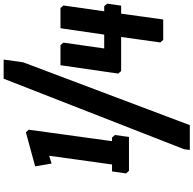

<svg xmlns="http://www.w3.org/2000/svg" viewBox="-24 -892 1062 1054"><g transform="rotate(-90 507.0 -365.0)"><path d="M800 -548 768 -324H844L879 -564H990L1004 -548L972 -324H1000L1014 -308L1003 -231H959L927 0H815L801 -16L831 -231H644L630 -247L676 -564H786ZM136 -613 121 -703 308 -754 322 -738 259 -281H279L293 -265L282 -188H96L82 -204L93 -281H131L179 -626ZM215 114 602 -876H707L692 -769L347 146H211Z"/></g></svg>

Font: Chau Philomene One
Style: Italic
Weight: 400
Designer: Vicente Lamonaca
Foundry: TipoType
Version: Version 1.001